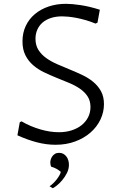

<svg xmlns="http://www.w3.org/2000/svg" viewBox="-20 -745 640 1001"><path d="M287.1 -55.7Q323.2 -55.7 353.5 -65.4Q383.8 -75.2 405.5 -92.5Q427.2 -109.9 439.5 -134Q451.7 -158.2 451.7 -187Q451.7 -219.7 436.5 -242.7Q421.4 -265.6 396.5 -282.7Q371.6 -299.8 339.6 -313Q307.6 -326.2 274.4 -339.6Q241.2 -353 209.2 -368.4Q177.2 -383.8 152.3 -405.5Q127.4 -427.2 112.3 -457.3Q97.2 -487.3 97.2 -529.3Q97.2 -573.7 114.3 -609.9Q131.3 -646 161.9 -671.6Q192.4 -697.3 233.9 -711.2Q275.4 -725.1 323.7 -725.1Q354.5 -725.1 400.4 -718.3Q446.3 -711.4 500.5 -694.3L488.3 -627L478 -622.1Q450.7 -633.3 424.8 -640.6Q398.9 -647.9 376.5 -652.1Q354 -656.2 335.7 -658Q317.4 -659.7 304.2 -659.7Q271 -659.7 245.1 -651.1Q219.2 -642.6 201.4 -627Q183.6 -611.3 174.3 -589.8Q165 -568.4 165 -543Q165 -508.8 180.4 -484.6Q195.8 -460.4 220.9 -442.4Q246.1 -424.3 278.1 -410.4Q310.1 -396.5 343.5 -382.8Q377 -369.1 408.9 -354Q440.9 -338.9 466.1 -318.1Q491.2 -297.4 506.6 -269.3Q522 -241.2 522 -202.1Q522 -160.2 503.7 -121.8Q485.4 -83.5 452.1 -54.2Q418.9 -24.9 372.3 -7.6Q325.7 9.8 269.5 9.8Q221.2 9.8 171.9 -3.2Q122.6 -16.1 70.8 -39.6L83 -107.4L92.3 -112.3Q115.7 -98.6 140.6 -88.1Q165.5 -77.6 190.7 -70.3Q215.8 -63 240.2 -59.3Q264.6 -55.7 287.1 -55.7ZM238.3 226.1Q247.6 220.2 257.6 210.4Q267.6 200.7 275.9 189.9Q284.2 179.2 290 168.7Q295.9 158.2 296.9 150.9Q293 147.5 287.1 143.1Q281.2 138.7 274.2 135Q267.1 131.3 260 128.4Q252.9 125.5 246.6 124Q244.1 118.7 243.2 112.1Q242.2 105.5 242.2 101.6Q242.2 95.2 244.6 86.7Q247.1 78.1 252.4 70.3Q257.8 62.5 266.6 57.1Q275.4 51.8 288.1 51.8Q300.8 51.8 310.3 57.1Q319.8 62.5 326.4 71.3Q333 80.1 336.2 91.3Q339.4 102.5 339.4 113.8Q339.4 136.7 328.6 157.7Q317.9 178.7 303.7 195.3Q289.6 211.9 275.6 222.7Q261.7 233.4 255.4 236.3Z"/></svg>

Font: Proza Libre
Style: Light
Weight: 300
Designer: Jasper de Waard
Foundry: Jasper de Waard
Version: Version 1.000; ttfautohint (v1.4.1.8-43bc)